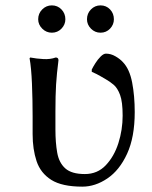

<svg xmlns="http://www.w3.org/2000/svg" viewBox="-20 -677 561 707"><path d="M184.1 -266.1V-200.2Q184.1 -151.9 190.7 -114.7Q197.3 -77.6 220.5 -56.9Q243.7 -36.1 292.5 -36.1Q338.9 -36.1 369.6 -68.6Q400.4 -101.1 416 -150.1Q431.6 -199.2 431.6 -251Q431.6 -302.2 422.1 -327.6Q412.6 -353 398.7 -364.7Q384.8 -376.5 370.1 -384.8Q360.4 -390.1 349.1 -397Q337.9 -403.8 317.9 -412.6Q317.9 -412.6 317.9 -416.7Q317.9 -420.9 317.9 -420.9Q322.3 -430.2 331.1 -444.1Q339.8 -458 350.6 -468.8Q361.3 -479.5 370.1 -479.5Q388.2 -479.5 405 -469.7Q421.9 -460 432.6 -448.2Q457 -422.9 466.6 -373.3Q476.1 -323.7 476.1 -264.2Q476.1 -171.9 448 -110.8Q419.9 -49.8 375.2 -19.8Q330.6 10.3 283.2 10.3Q208.5 10.3 168.9 -14.6Q129.4 -39.6 114.7 -83.5Q100.1 -127.4 100.1 -183.1V-249Q100.1 -308.6 97.7 -368.4Q95.2 -428.2 88.9 -462.4L91.3 -465.3Q114.3 -460.9 139.6 -459.5Q165 -458 185.1 -465.3Q195.3 -465.3 195.3 -455.1Q189 -405.8 186.5 -365.7Q184.1 -325.7 184.1 -266.1ZM120.6 -606Q120.6 -627.4 135.5 -642.3Q150.4 -657.2 170.9 -657.2Q191.9 -657.2 206.3 -642.3Q220.7 -627.4 220.7 -606Q220.7 -586.4 206.3 -571.5Q191.9 -556.6 170.9 -556.6Q150.4 -556.6 135.5 -571.5Q120.6 -586.4 120.6 -606ZM300.3 -606Q300.3 -627.4 314.9 -642.3Q329.6 -657.2 350.1 -657.2Q371.1 -657.2 385.3 -642.3Q399.4 -627.4 399.4 -606Q399.4 -586.4 385.3 -571.5Q371.1 -556.6 350.1 -556.6Q329.6 -556.6 314.9 -571.5Q300.3 -586.4 300.3 -606Z"/></svg>

Font: Kurinto Seri
Style: Regular
Weight: 400
Designer: Kurinto was developed by Clint Goss from a range of fonts that are compatible with the SIL Open Font License Version 1.1
Foundry: Clinton F. Goss
Version: Version 2.196; July 25, 2020